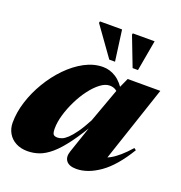

<svg xmlns="http://www.w3.org/2000/svg" viewBox="-138 -831 902 959"><g transform="rotate(20 313.5 -351.5)"><path d="M313.5 -56.5 376.5 -242 386.5 -239Q341 -160.5 304 -110.5Q267 -60.5 235 -33.2Q203 -6 173 4.5Q143 15 111 15Q76 15 49.5 1Q23 -13 8.5 -38Q-6 -63 -6 -94.5Q-6 -148.5 12.2 -206.2Q30.5 -264 62.8 -318Q95 -372 137.2 -415.2Q179.5 -458.5 227.2 -484Q275 -509.5 324.5 -509.5Q360.5 -509.5 393 -489Q425.5 -468.5 453.5 -420.5L443 -398Q433 -416.5 419.2 -425Q405.5 -433.5 387 -433.5Q363.5 -433.5 337.8 -414Q312 -394.5 287.5 -362Q263 -329.5 243.8 -290.2Q224.5 -251 213 -211.5Q201.5 -172 201.5 -138.5Q201.5 -116 207.2 -108Q213 -100 229.5 -100Q240 -100 253 -105Q266 -110 282 -125Q298 -140 317.8 -167.5Q337.5 -195 361 -239.5L431 -432L459.5 -495H633L485.5 -54L467.5 -80.5Q491 -87 513.2 -99.2Q535.5 -111.5 559 -132Q582.5 -152.5 609 -182.5L619.5 -174.5Q559 -74.5 495 -29.8Q431 15 371 15Q333 15 317.8 -4.5Q302.5 -24 313.5 -56.5ZM370.5 -554.5H340L229 -709.5L231 -718H348.5ZM492.5 -554.5H464L404 -710.5L405.5 -718H521.5Z"/></g></svg>

Font: Newsreader 60pt ExtraBold
Style: Italic
Weight: 800
Italic angle: -17°
Designer: Hugues Gentile
Foundry: Production Type
Version: Version 1.003